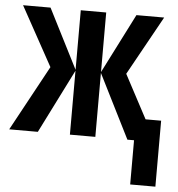

<svg xmlns="http://www.w3.org/2000/svg" viewBox="-52 -592 772 835"><g transform="rotate(5 333.5 -175.0)"><path d="M631 -543 488 -285 589 -95H657V193H547V0H518L378 -279V0H267V-279L127 0H2L157 -285L15 -543H135L267 -283V-543H378V-283L510 -543Z"/></g></svg>

Font: Noto Sans Display ExtraCondensed SemiBold
Style: Regular
Weight: 600
Width: 2
Designer: Monotype Design Team
Foundry: Monotype Imaging Inc.
Version: Version 2.003